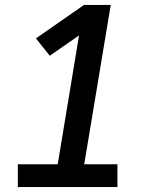

<svg xmlns="http://www.w3.org/2000/svg" viewBox="-20 -755 640 775"><path d="M52 0V-92H213L299 -612L181 -530L125 -600L319 -735H427L320 -92H454V0Z"/></svg>

Font: Iosevka SS04 SmBd Ex Obl
Style: Regular
Weight: 600
Width: 7
Italic angle: -9°
Monospace: yes
Designer: Belleve Invis
Foundry: Belleve Invis
Version: Version 19.0.0; ttfautohint (v1.8.4)